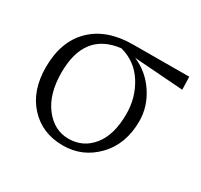

<svg xmlns="http://www.w3.org/2000/svg" viewBox="-117 -662 860 823"><g transform="rotate(30 313.0 -250.0)"><path d="M285.2 -23.4Q357.4 -23.4 402.8 -79.6Q448.2 -135.7 448.2 -239.3Q448.2 -320.3 406.7 -386.2Q365.2 -452.1 289.1 -472.7Q118.2 -453.1 118.2 -254.9Q118.2 -148.4 166.5 -85.9Q214.8 -23.4 285.2 -23.4ZM603.5 -449.2 360.4 -466.8Q428.7 -437.5 470.2 -374.5Q511.7 -311.5 511.7 -240.2Q511.7 -127 443.8 -56.6Q376 13.7 279.3 13.7Q176.8 13.7 112.8 -55.7Q48.8 -125 48.8 -241.2Q48.8 -369.1 122.1 -440.4Q195.3 -511.7 325.2 -511.7L601.6 -512.7Z"/></g></svg>

Font: GenYoMin TW TTF Light
Style: Regular
Weight: 300
Version: Version 1.300